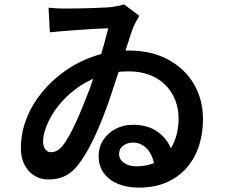

<svg xmlns="http://www.w3.org/2000/svg" viewBox="-20 -802 1040 874"><path d="M201 -767Q220 -765 239 -764Q258 -763 271 -763Q291 -763 328.5 -763.5Q366 -764 408 -765.5Q450 -767 481 -769Q497 -771 514.5 -774.5Q532 -778 545 -782L614 -730Q606 -716 596.5 -698.5Q587 -681 580 -660Q570 -629 552.5 -575.5Q535 -522 514.5 -458.5Q494 -395 473 -333Q453 -277 429 -220.5Q405 -164 378 -116Q351 -68 324 -38Q301 -12 271 1.5Q241 15 197 15Q166 15 138 -1.5Q110 -18 92.5 -50Q75 -82 75 -128Q75 -196 100 -260.5Q125 -325 170.5 -381Q216 -437 277.5 -480Q339 -523 412 -547.5Q485 -572 566 -572Q668 -572 744 -531.5Q820 -491 862 -420.5Q904 -350 904 -258Q904 -196 886.5 -140.5Q869 -85 833 -42Q797 1 742 26.5Q687 52 611 52Q558 52 517 35Q476 18 452.5 -14Q429 -46 429 -92Q429 -132 449.5 -164Q470 -196 505.5 -215Q541 -234 585 -234Q646 -234 687.5 -208.5Q729 -183 751.5 -140.5Q774 -98 777 -47L686 -26Q680 -90 652 -121.5Q624 -153 586 -153Q560 -153 541 -139Q522 -125 522 -101Q522 -76 544.5 -60.5Q567 -45 600 -45Q665 -45 708 -75Q751 -105 772 -154.5Q793 -204 793 -260Q793 -323 765.5 -372Q738 -421 687 -449Q636 -477 565 -477Q491 -477 430 -454Q369 -431 321.5 -394.5Q274 -358 241.5 -315Q209 -272 192.5 -230.5Q176 -189 176 -158Q176 -135 186.5 -122Q197 -109 211 -109Q224 -109 236.5 -114.5Q249 -120 263 -136Q280 -157 298 -190Q316 -223 333 -261.5Q350 -300 364.5 -337Q379 -374 390 -402Q406 -449 422.5 -499Q439 -549 452 -595Q465 -641 473 -673Q452 -673 418.5 -671Q385 -669 346.5 -666.5Q308 -664 271.5 -661Q235 -658 207 -655Z"/></svg>

Font: Noto Sans SC Thin SemiBold
Style: Regular
Weight: 600
Version: Version 2.004-H2;hotconv 1.0.118;makeotfexe 2.5.65603